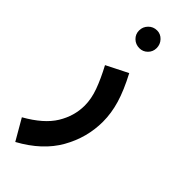

<svg xmlns="http://www.w3.org/2000/svg" viewBox="-306 -626 885 885"><g transform="rotate(45 137.0 -183.0)"><path d="M23 230 -36 128Q56 76 93.5 14.5Q131 -47 131 -115Q131 -159 113.5 -207Q96 -255 65 -313L170 -366Q209 -292 226 -234.5Q243 -177 243 -122Q243 -18 190.5 74.5Q138 167 23 230ZM122 -480Q97 -480 80 -496.5Q63 -513 63 -537Q63 -561 80 -578.5Q97 -596 122 -596Q145 -596 161.5 -578.5Q178 -561 178 -537Q178 -513 161.5 -496.5Q145 -480 122 -480Z"/></g></svg>

Font: Noto Sans Arabic ExtCond SemBd
Style: Regular
Weight: 600
Width: 2
Designer: Monotype Design Team, Nadine Chahine, Nizar Qandah and Khaled Hosny
Foundry: Monotype Imaging Inc.
Version: Version 2.012; ttfautohint (v1.8.4.7-5d5b)